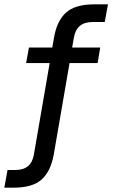

<svg xmlns="http://www.w3.org/2000/svg" viewBox="-35 -720 535 889"><path d="M0 67H37Q110 67 122 -5L195 -428H86L99 -500H207L215 -545Q228 -623 270.5 -661.5Q313 -700 403 -700H465L450 -618H393Q319 -618 307 -545L299 -500H429L417 -428H287L214 -5Q200 73 158 111Q116 149 27 149H-15Z"/></svg>

Font: PT Root UI Medium
Style: Regular
Weight: 500
Designer: Vitaly Kuzmin
Foundry: ParaType Ltd.
Version: Version 2.001G